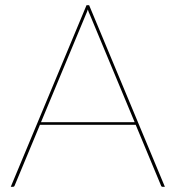

<svg xmlns="http://www.w3.org/2000/svg" viewBox="-20 -720 677 740"><path d="M615.5 0H606.5Q602 0 600.5 -5L503 -239H134L36.5 -5Q35 0 29.5 0H21.5L313.5 -700H323.5ZM138 -249H499L326.5 -663Q324 -668.5 322 -673.2Q320 -678 318.5 -683.5Q316.5 -678 314.8 -673.2Q313 -668.5 310.5 -663Z"/></svg>

Font: Lato Hairline
Style: Regular
Weight: 100
Designer: Lukasz Dziedzic
Foundry: tyPoland Lukasz Dziedzic
Version: Version 2.007; 2014-02-27